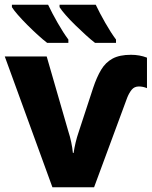

<svg xmlns="http://www.w3.org/2000/svg" viewBox="-20 -786 640 806"><path d="M200 0 0 -549H176L267 -234Q274 -213 279 -189Q284 -165 286 -144H289Q292 -165 297.5 -188Q303 -211 310 -231L371 -417Q386 -462 404.5 -493Q423 -524 452.5 -540Q482 -556 530 -556Q566 -556 597 -544V-416Q580 -423 563 -423Q544 -423 533 -409.5Q522 -396 514 -376L375 0ZM379 -606Q362 -619 340 -639Q318 -659 295.5 -681Q273 -703 255.5 -723Q238 -743 230 -756V-766H382Q398 -732 422 -690Q446 -648 467 -620V-606ZM178 -606Q161 -619 139 -639Q117 -659 95 -681Q73 -703 55.5 -723Q38 -743 30 -756V-766H182Q198 -732 222 -690Q246 -648 267 -620V-606Z"/></svg>

Font: Noto Sans Mono ExtraBold
Style: Regular
Weight: 800
Designer: Monotype Design Team
Foundry: Monotype Imaging Inc.
Version: Version 2.014